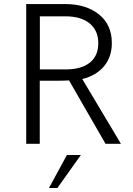

<svg xmlns="http://www.w3.org/2000/svg" viewBox="-20 -710 657 948"><path d="M109.4 0V-689.9H302.7Q404.8 -689.9 468.5 -638.9Q532.2 -587.9 532.2 -497.6Q532.2 -428.7 493.4 -382.6Q454.6 -336.4 386.2 -319.8L577.1 0H501L320.8 -313Q299.3 -311.5 274.4 -311.5H176.3V0ZM176.8 -367.2H308.1Q383.8 -368.2 424.6 -401.6Q465.3 -435.1 465.3 -496.6Q465.3 -559.6 422.4 -594.5Q379.4 -629.4 303.2 -629.4H176.8ZM221.7 218.3 310.5 55.2H379.4L263.2 218.3Z"/></svg>

Font: HK Grotesk Legacy
Style: Regular
Weight: 400
Designer: Alfredo Marco Pradil
Foundry: Hanken Design Co.
Version: Version 2.022;PS 002.022;hotconv 1.0.88;makeotf.lib2.5.64775